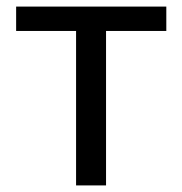

<svg xmlns="http://www.w3.org/2000/svg" viewBox="-20 -563 553 583"><path d="M29 -543H485V-469H302V0H211V-469H29Z"/></svg>

Font: Kinto Sans
Style: Regular
Weight: 400
Designer: Authors: Ryoko NISHIZUKA  (kana & ideographs); Paul D. Hunt (Latin, Greek & Cyrillic); Wenlong ZHANG  (bopomofo); Sandol
Foundry: Adobe Systems Incorporated, ookami Inc.
Version: Version 0.001